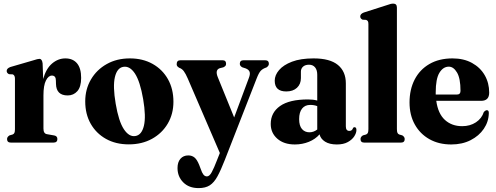

<svg xmlns="http://www.w3.org/2000/svg" viewBox="-20 -768 2670 1034"><path d="M209.5 -426.5 212.5 -342.5Q228 -398.5 260.5 -426Q293 -453.5 332 -453.5Q372.5 -453.5 394.8 -427Q417 -400.5 417 -348.5Q417 -300 396.5 -277Q376 -254 344.5 -254Q283 -254 281.5 -316L281 -334Q281 -361 259.5 -361Q241 -361 227.5 -334.8Q214 -308.5 214 -254.5V-75.5Q214 -48.5 232.5 -45.5L272 -38.5Q289 -35.5 289 -19Q289 0 267.5 0H39Q18 0 18 -19Q18 -31 31.5 -39L47.5 -43.5Q54.5 -46 57.5 -52.2Q60.5 -58.5 60.5 -72V-344.5Q60.5 -363 48.5 -367.5L28.5 -368.5Q16 -374.5 16 -386Q16 -399.5 35.5 -407L161 -443.5Q183 -451 192.5 -451Q206.5 -451 209.5 -426.5Z M679.5 -453.5Q749 -453.5 802 -423.8Q855 -394 884.5 -341.5Q914 -289 914 -220Q914 -154.5 883.5 -102.5Q853 -50.5 798.8 -20.5Q744.5 9.5 673.5 9.5Q603.5 9.5 550.8 -20Q498 -49.5 468.5 -101.5Q439 -153.5 439 -222Q439 -287.5 469.8 -340Q500.5 -392.5 554.8 -423Q609 -453.5 679.5 -453.5ZM709.5 -35.5Q743 -41 755 -90.5Q767 -140 751 -234Q734.5 -329.5 706.8 -371.8Q679 -414 644 -408Q610.5 -402.5 598.8 -352.8Q587 -303 603 -209.5Q619 -114.5 647.2 -72Q675.5 -29.5 709.5 -35.5Z M1148.5 95 1164 56 991 -345.5Q980 -371 970 -384.5Q960 -398 945 -403Q937 -408 934.2 -412.2Q931.5 -416.5 931.5 -422.5Q931.5 -443.5 952 -443.5H1178.5Q1197.5 -443.5 1197.5 -424.5Q1197.5 -417 1193.8 -413Q1190 -409 1183 -405.5L1163 -400.5Q1137 -391 1153 -352L1241 -135.5L1320 -347.5Q1328.5 -369 1324.2 -381Q1320 -393 1303.5 -399.5L1285 -405.5Q1271.5 -412.5 1271.5 -424.5Q1271.5 -443.5 1292 -443.5H1407.5Q1428 -443.5 1428 -424.5Q1428 -413.5 1415.5 -405Q1394.5 -398 1384 -386.5Q1373.5 -375 1362 -345L1190.5 94Q1169.5 148 1151.2 181.5Q1133 215 1109.8 230Q1086.5 245 1049.5 245Q997.5 245 966.8 214Q936 183 936 137Q936 105 951.8 87Q967.5 69 994 69Q1014 69 1027.8 80.5Q1041.5 92 1053 121L1062 144.5Q1067.5 161.5 1075.2 171.8Q1083 182 1094.5 182Q1108 182 1120.2 159.5Q1132.5 137 1148.5 95Z M1438 -100.5Q1438 -161.5 1488.2 -197Q1538.5 -232.5 1639 -232.5Q1667 -232.5 1688.5 -226.5V-365.5Q1688.5 -391 1676.8 -405.2Q1665 -419.5 1644.5 -419.5Q1623.5 -419.5 1612 -409Q1600.5 -398.5 1600.5 -382.5V-347.5Q1600.5 -315 1579.2 -295.2Q1558 -275.5 1521.5 -275.5Q1459.5 -275.5 1459.5 -333.5Q1459.5 -363 1482.8 -390.5Q1506 -418 1552.5 -435.8Q1599 -453.5 1668.5 -453.5Q1757 -453.5 1799.8 -418.2Q1842.5 -383 1842.5 -319V-87.5Q1842.5 -63 1861.5 -63Q1876.5 -63 1881.5 -79Q1884 -83 1889 -83Q1899.5 -83 1899.5 -68Q1899.5 -52 1888 -34Q1876.5 -16 1853.2 -3Q1830 10 1794 10Q1754.5 10 1730.5 -5.2Q1706.5 -20.5 1701 -44.5Q1678.5 -18.5 1643.2 -4.2Q1608 10 1568 10Q1509 10 1473.5 -21Q1438 -52 1438 -100.5ZM1591 -126.5Q1591 -91 1606.2 -73.2Q1621.5 -55.5 1646.5 -55.5Q1669 -55.5 1688.5 -70.5V-196.5Q1671.5 -203 1650.5 -203Q1622.5 -203 1606.8 -183.2Q1591 -163.5 1591 -126.5Z M2117.5 -727V-73.5Q2117.5 -59 2120.5 -52.5Q2123.5 -46 2130.5 -43.5L2146.5 -39Q2159.5 -31 2159.5 -19Q2159.5 0 2139 0H1942Q1921.5 0 1921.5 -19Q1921.5 -31 1934.5 -39L1951 -43.5Q1958 -46 1961 -52.5Q1964 -59 1964 -73V-638.5Q1964 -649.5 1961 -654Q1958 -658.5 1951.5 -661L1932.5 -662Q1920 -668 1920 -679.5Q1920 -693 1939 -700.5L2062.5 -740Q2076.5 -745 2083.8 -746.8Q2091 -748.5 2098 -748.5Q2117.5 -748.5 2117.5 -727Z M2614.5 -269Q2614.5 -225 2571 -225H2329.5Q2339 -156 2376 -122.2Q2413 -88.5 2469 -88.5Q2511.5 -88.5 2543 -109.2Q2574.5 -130 2585.5 -164.5Q2594.5 -174.5 2602 -174.5Q2613 -174.5 2612.5 -158.5Q2611.5 -112.5 2585.5 -74.2Q2559.5 -36 2514.2 -13Q2469 10 2410 10Q2343 10 2292.5 -18.5Q2242 -47 2213.8 -97.8Q2185.5 -148.5 2185.5 -216Q2185.5 -286 2213 -339.5Q2240.5 -393 2292.5 -423.2Q2344.5 -453.5 2417 -453.5Q2477.5 -453.5 2522 -429Q2566.5 -404.5 2590.5 -362.8Q2614.5 -321 2614.5 -269ZM2326.5 -270Q2326.5 -264 2326.5 -259H2441.5Q2460 -259 2460 -278.5Q2460 -346 2441.2 -377.5Q2422.5 -409 2397 -409Q2366.5 -409 2346.5 -376.2Q2326.5 -343.5 2326.5 -270Z"/></svg>

Font: Fraunces 144pt Soft
Style: Bold
Weight: 700
Version: Version 1.000;[0bf87f6ff]